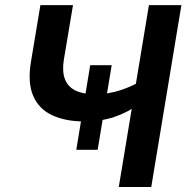

<svg xmlns="http://www.w3.org/2000/svg" viewBox="-20 -748 746 768"><path d="M317.9 -262.2Q242.2 -262.2 189 -286.9Q135.7 -311.5 112.8 -364.5Q89.8 -417.5 104 -502L141.6 -727.5H272L235.4 -509.3Q228 -462.9 239.5 -432.1Q251 -401.4 281.2 -386.2Q311.5 -371.1 358.4 -371.1Q415 -371.1 465.8 -388.4Q516.6 -405.8 557.6 -432.1L541.5 -334.5Q490.2 -297.9 436.8 -280Q383.3 -262.2 317.9 -262.2ZM455.1 0 575.7 -727.5H705.6L585 0ZM285.2 -148.9 340.8 -487.3H426.8L370.6 -148.9Z"/></svg>

Font: Inter 16pt SemiBold
Style: Italic
Weight: 600
Italic angle: -9.3988°
Version: Version 4.001;git-66647c0bb